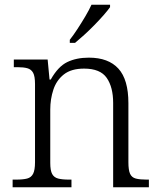

<svg xmlns="http://www.w3.org/2000/svg" viewBox="-20 -786 672 806"><path d="M33 0V-32H47Q77 -32 94 -36.5Q111 -41 119 -56.5Q127 -72 127 -105V-433Q127 -466 119 -480.5Q111 -495 95 -499.5Q79 -504 53 -504H38V-536H180L188 -452H193Q224 -507 262.5 -525.5Q301 -544 353 -544Q435 -544 477 -498Q519 -452 519 -353V-105Q519 -72 526 -56.5Q533 -41 550 -36.5Q567 -32 595 -32H605V0H455V-354Q455 -420 428 -459Q401 -498 333 -498Q279 -498 248 -473.5Q217 -449 204 -409.5Q191 -370 191 -326V-102Q191 -70 199 -55.5Q207 -41 224 -36.5Q241 -32 270 -32H280V0ZM273 -619Q288 -638 305 -664Q322 -690 338 -717Q354 -744 364 -766H442V-756Q433 -743 415.5 -723Q398 -703 376.5 -681Q355 -659 333.5 -639.5Q312 -620 295 -606H273Z"/></svg>

Font: Noto Serif Hebrew Light
Style: Regular
Weight: 300
Version: Version 2.003